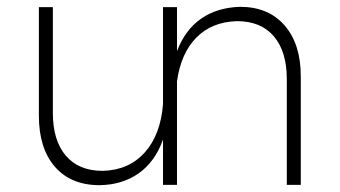

<svg xmlns="http://www.w3.org/2000/svg" viewBox="-20 -542 996 563"><path d="M862 -318V0H821V-310Q821 -391 783 -435.5Q745 -480 675 -480Q601 -478 555.5 -431.5Q510 -385 499 -303V0H458V-133Q435 -68 387 -34Q339 0 272 1Q188 1 141 -53Q94 -107 94 -203V-521H135V-211Q135 -130 173 -85.5Q211 -41 281 -41Q358 -43 404.5 -95Q451 -147 458 -237V-521H499V-392Q523 -455 570 -487.5Q617 -520 684 -522Q767 -522 814.5 -467.5Q862 -413 862 -318Z"/></svg>

Font: Montserrat arm2 ExtraLight
Style: Regular
Weight: 275
Designer: Julieta Ulanovsky
Foundry: Julieta Ulanovsky
Version: Version 6.000